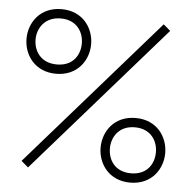

<svg xmlns="http://www.w3.org/2000/svg" viewBox="-48 -691 739 740"><g transform="rotate(5 321.0 -321.5)"><path d="M558 -619 58 -47 85 -24 585 -596ZM286 -518C286 -580 244 -643 161 -643C78 -643 36 -580 36 -518C36 -455 79 -393 161 -393C243 -393 286 -455 286 -518ZM161 -607C223 -607 250 -562 250 -518C250 -473 223 -429 161 -429C99 -429 71 -473 71 -518C71 -561 99 -607 161 -607ZM607 -125C607 -187 565 -250 482 -250C399 -250 357 -187 357 -125C357 -62 400 0 482 0C564 0 607 -62 607 -125ZM482 -214C544 -214 571 -169 571 -125C571 -80 544 -36 482 -36C420 -36 393 -80 393 -125C393 -168 420 -214 482 -214Z"/></g></svg>

Font: Rawengulk
Style: Regular
Weight: 400
Version: Version 0.9